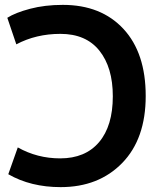

<svg xmlns="http://www.w3.org/2000/svg" viewBox="-20 -741 662 788"><path d="M227 -91Q330 -91 386.5 -157.5Q443 -224 443 -346Q443 -464 388 -533Q333 -602 228 -602Q128 -602 47 -559L10 -668Q43 -689 103.5 -705Q164 -721 238 -721Q395 -721 486.5 -622.5Q578 -524 578 -347Q578 -171 481.5 -72Q385 27 229 27Q106 27 14 -26L53 -136Q133 -91 227 -91Z"/></svg>

Font: Repo
Style: DemiBold
Weight: 600
Designer: Stefan Peev
Foundry: Context Ltd
Version: Version 001.000